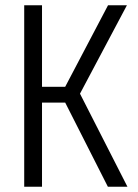

<svg xmlns="http://www.w3.org/2000/svg" viewBox="-20 -708 522 728"><path d="M71.8 0V-688H139.3V-379H227.2L389.6 -688H461.2L283.3 -352.8L463.2 0H389L227.2 -319H139.3V0Z"/></svg>

Font: Saira Thin Condensed
Style: Regular
Weight: 100
Width: 3
Version: Version 1.101